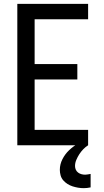

<svg xmlns="http://www.w3.org/2000/svg" viewBox="-20 -755 540 998"><path d="M70 0V-735H438V-655H160V-422H382V-342H160V-80H438V0ZM415 223Q400 223 385.5 220.5Q371 218 357 213.5Q343 209 330.5 201Q318 193 308.5 182Q299 171 295 156.5Q291 142 291 128Q291 99 304.5 72.5Q318 46 339 26Q360 6 385 -8.5Q410 -23 438 -32V0Q424 9 412.5 21Q401 33 392 47Q383 61 376.5 76.5Q370 92 370 108Q370 118 374 127Q378 136 386 142Q394 148 403.5 150.5Q413 153 423 153Q430 153 437 151.5Q444 150 451 149V219Q442 221 433 222Q424 223 415 223Z"/></svg>

Font: Iosevka Bendy Medium
Style: Regular
Weight: 500
Monospace: yes
Designer: Belleve Invis
Foundry: Belleve Invis
Version: Version 30.1.2